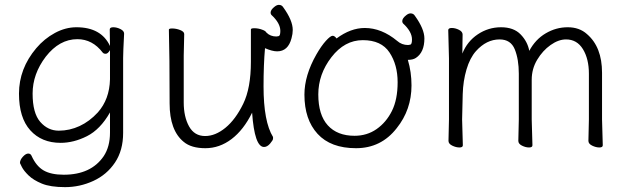

<svg xmlns="http://www.w3.org/2000/svg" viewBox="-20 -596 2588 789"><path d="M242 122Q354 122 406 46Q432 7 432 -51V-134Q392 -64 337.5 -36.5Q283 -9 229 -9Q151 -9 104.5 -60.5Q58 -112 58 -211Q58 -314 129 -398Q162 -437 205.5 -460.5Q249 -484 294 -484Q396 -484 432 -407L431 -475Q431 -484 445.5 -484Q460 -484 475 -476.5Q490 -469 490 -458V-457Q486 -381 486 -358V-50Q486 22 452.5 72Q419 122 363.5 147.5Q308 173 247.5 173Q187 173 152 158.5Q117 144 97.5 125Q78 106 70 90.5Q62 75 62 74Q62 61 74 48Q86 35 96 35Q106 35 110 45Q129 87 159.5 104.5Q190 122 242 122ZM382 -134Q430 -188 432 -270Q432 -302 432 -340V-390Q423 -375 414.5 -375Q406 -375 402 -380Q360 -435 298 -435Q224 -435 168 -363Q114 -292 114 -211.5Q114 -131 145.5 -95Q177 -59 221.5 -59Q266 -59 307 -78Q348 -97 382 -134Z M824 13Q766 13 735 -13Q677 -60 677 -171Q677 -368 674 -474Q674 -479 687 -479Q704 -479 720.5 -472.5Q737 -466 737 -456L735 -368V-175Q735 -116 757 -76.5Q779 -37 823 -37Q865 -37 906.5 -71Q948 -105 979.5 -169.5Q1011 -234 1011 -342V-475Q1011 -480 1025 -480Q1043 -480 1060 -473Q1071 -469 1075 -462Q1091 -446 1116 -446Q1118 -446 1125 -447.5Q1132 -449 1132 -469Q1132 -501 1095 -535Q1092 -539 1092 -544Q1092 -556 1109 -569Q1118 -576 1126 -576Q1138 -576 1144 -566Q1183 -512 1183 -473Q1183 -457 1178 -439Q1164 -385 1119 -385Q1099 -385 1069 -398Q1063 -330 1063 -241Q1063 -96 1102 -33V-26Q1102 -20 1090 -6Q1078 8 1065 8Q1026 8 1016 -133Q981 -62 931.5 -24.5Q882 13 824 13Z M1443 13Q1339 13 1285 -46Q1231 -105 1231 -207Q1231 -286 1280 -372Q1300 -407 1319 -428Q1338 -449 1347 -449Q1355 -449 1363 -438Q1421 -481 1479 -481Q1548 -481 1612 -428Q1631 -411 1657 -411Q1659 -411 1666 -412.5Q1673 -414 1673 -434Q1673 -466 1636 -500Q1633 -504 1633 -509Q1633 -521 1650 -534Q1659 -541 1667 -541Q1679 -541 1685 -531Q1724 -477 1724 -438Q1724 -381 1689 -358Q1677 -350 1656 -350Q1671 -300 1671 -245Q1671 -145 1610 -69Q1546 13 1443 13ZM1437 -38Q1488 -38 1527.5 -65.5Q1567 -93 1590.5 -140Q1614 -187 1614 -258Q1614 -330 1580.5 -380.5Q1547 -431 1471 -431Q1396 -431 1342 -361Q1288 -291 1288 -208Q1288 -124 1327 -81Q1366 -38 1437 -38Z M1882 1Q1882 10 1868 10Q1854 10 1838.5 2.5Q1823 -5 1823 -17L1825 -105V-356L1822 -472Q1822 -481 1836.5 -481Q1851 -481 1866 -473.5Q1881 -466 1881 -454Q1881 -442 1880.5 -420.5Q1880 -399 1880 -376Q1900 -426 1943.5 -455Q1987 -484 2039 -484Q2091 -484 2119.5 -454.5Q2148 -425 2155 -387Q2180 -434 2222.5 -459Q2265 -484 2313 -484Q2361 -484 2392 -456Q2454 -403 2454 -297V-105L2457 1Q2457 10 2443 10Q2429 10 2413.5 2.5Q2398 -5 2398 -17L2400 -105V-293Q2400 -354 2375.5 -394Q2351 -434 2306 -434Q2275 -434 2242.5 -411Q2210 -388 2187.5 -350.5Q2165 -313 2165 -268V-105L2168 1Q2168 10 2154 10Q2140 10 2125 2.5Q2110 -5 2110 -17L2112 -105V-293Q2112 -352 2095.5 -393Q2079 -434 2033 -434Q1979 -434 1936 -386Q1911 -358 1897 -310.5Q1883 -263 1881.5 -209.5Q1880 -156 1879 -105Z"/></svg>

Font: LXGW WenKai TC Light
Style: Regular
Weight: 300
Designer: LXGW / Fontworks Inc.
Foundry: LXGW / Fontworks Inc.
Version: Version 1.330